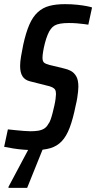

<svg xmlns="http://www.w3.org/2000/svg" viewBox="-35 -716 464 926"><path d="M131 8Q107 8 80.5 6Q54 4 29 0Q4 -4 -15 -8L3 -92Q22 -90 42 -88Q62 -86 80.5 -84.5Q99 -83 112 -83Q132 -83 148.5 -85.5Q165 -88 177.5 -95.5Q190 -103 198 -118Q204 -125 209 -139Q214 -153 218.5 -170.5Q223 -188 227 -206Q231 -224 233 -239Q235 -254 235 -262Q235 -276 231 -283Q227 -290 217 -295Q207 -300 188 -304L109 -324Q85 -330 73.5 -348Q62 -366 62 -398Q62 -418 66.5 -444Q71 -470 77 -500Q90 -559 106.5 -597Q123 -635 147 -657Q171 -679 203 -687.5Q235 -696 278 -696Q311 -696 338 -693Q365 -690 383 -686.5Q401 -683 409 -680L391 -597Q384 -598 369.5 -600Q355 -602 336 -603.5Q317 -605 297 -605Q273 -605 256 -602Q239 -599 228.5 -593Q218 -587 210 -576Q202 -566 194.5 -547.5Q187 -529 181.5 -507.5Q176 -486 173 -467.5Q170 -449 170 -438Q170 -421 177 -414.5Q184 -408 203 -403L273 -386Q292 -382 307.5 -373.5Q323 -365 333 -347.5Q343 -330 343 -298Q343 -288 341.5 -274Q340 -260 337.5 -243.5Q335 -227 330 -207Q317 -142 301 -100Q285 -58 262.5 -34.5Q240 -11 208 -1.5Q176 8 131 8ZM6 190V185L113 -16H178L177 -11L96 190Z"/></svg>

Font: Saira ExtraCondensed SemiBold
Style: Italic
Weight: 600
Width: 2
Italic angle: -12°
Designer: Hector Gatti with collaboration of the Omnibus-Type team
Foundry: Omnibus-Type
Version: Version 1.101